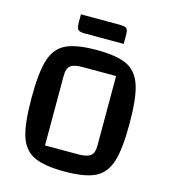

<svg xmlns="http://www.w3.org/2000/svg" viewBox="-119 -892 880 1000"><g transform="rotate(15 321.0 -391.5)"><path d="M321 -640Q431 -640 486 -613Q541 -586 563 -517.5Q585 -449 585 -312Q585 -176 563 -107.5Q541 -39 486 -12Q431 15 321 15Q211 15 155.5 -12Q100 -39 78.5 -107Q57 -175 57 -312Q57 -449 78.5 -517.5Q100 -586 155.5 -613Q211 -640 321 -640ZM368 -90Q415 -90 434 -105Q453 -120 453 -158V-535H272Q225 -535 207 -520Q189 -505 189 -467V-90ZM193 -757V-798H403Q424 -798 433.5 -793.5Q443 -789 445.5 -779.5Q448 -770 448 -749V-707H239Q209 -707 201 -717Q193 -727 193 -757Z"/></g></svg>

Font: Changa Medium
Style: Regular
Weight: 500
Designer: Eduardo Rodriguez Tunni
Foundry: Eduardo Rodriguez Tunni
Version: Version 2.002; ttfautohint (v1.5) -l 8 -r 50 -G 150 -x 14 -H